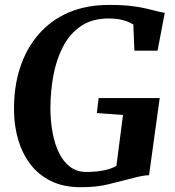

<svg xmlns="http://www.w3.org/2000/svg" viewBox="-20 -772 730 800"><path d="M316 8Q244 8 191.8 -18Q139.5 -44 106 -88.5Q72.5 -133 56 -189.2Q39.5 -245.5 38.5 -305.5Q36.5 -406 63 -488Q89.5 -570 140.8 -629Q192 -688 265.8 -719.8Q339.5 -751.5 433.5 -751.5Q490.5 -751.5 528.8 -746.8Q567 -742 593.2 -735.5Q619.5 -729 639.5 -724Q646.5 -722.5 653 -721Q659.5 -719.5 666.5 -718.5L636.5 -561H540L535.5 -670Q517.5 -681 493 -688Q468.5 -695 432 -695Q364.5 -695 318 -663.8Q271.5 -632.5 243.2 -578.8Q215 -525 202.5 -457.8Q190 -390.5 190 -318Q190.5 -266 199.2 -218.8Q208 -171.5 226 -134.8Q244 -98 272.2 -76.8Q300.5 -55.5 340 -55.5Q376 -55.5 408.8 -61.5Q441.5 -67.5 465 -80.5L492.5 -293L383.5 -301L391 -363.5H645.5L601 -42Q586 -42 562.8 -37Q539.5 -32 518 -26Q477 -15.5 430 -3.8Q383 8 316 8Z"/></svg>

Font: Merriweather 24pt
Style: Bold Italic
Weight: 700
Italic angle: -7.8°
Designer: Eben Sorkin
Foundry: Eben Sorkin
Version: Version 2.101